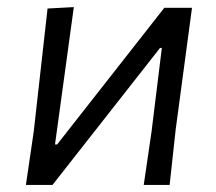

<svg xmlns="http://www.w3.org/2000/svg" viewBox="-20 -521 609 541"><path d="M75 -150 114 -497 188 -501 135 -114H141L443 -499H521L475 -156L458 0H385L407 -150L436 -386H431L128 0H53Z"/></svg>

Font: Alegreya Sans SC
Style: Italic
Weight: 400
Italic angle: -7°
Designer: Juan Pablo del Peral
Foundry: Huerta Tipografica
Version: Version 2.008; ttfautohint (v1.6)